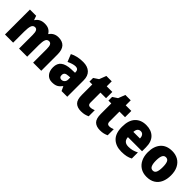

<svg xmlns="http://www.w3.org/2000/svg" viewBox="246 -1832 3009 3009"><g transform="rotate(45 1751.0 -327.0)"><path d="M686 -563Q773 -563 818.5 -514Q864 -465 864 -360V0H684V-303Q684 -363 669 -389Q654 -415 625 -415Q583 -415 567.5 -376Q552 -337 552 -260V0H372V-303Q372 -362 358 -388.5Q344 -415 315 -415Q272 -415 256.5 -372.5Q241 -330 241 -244V0H60V-553H198L222 -485H229Q248 -520 287 -541.5Q326 -563 383 -563Q439 -563 475 -542.5Q511 -522 531 -487H539Q562 -523 599.5 -543Q637 -563 686 -563Z M1233 -563Q1330 -563 1385 -512Q1440 -461 1440 -363V0H1314L1280 -73H1277Q1245 -30 1208.5 -10Q1172 10 1109 10Q1038 10 996.5 -38.5Q955 -87 955 -169Q955 -258 1011.5 -301Q1068 -344 1175 -349L1260 -352V-362Q1260 -398 1243.5 -414Q1227 -430 1198 -430Q1168 -430 1132 -419Q1096 -408 1057 -389L1007 -513Q1052 -537 1108.5 -550Q1165 -563 1233 -563ZM1222 -245Q1176 -243 1156.5 -226.5Q1137 -210 1137 -179Q1137 -150 1150.5 -136.5Q1164 -123 1186 -123Q1217 -123 1238.5 -145Q1260 -167 1260 -202V-247Z M1810 -137Q1831 -137 1851.5 -142Q1872 -147 1894 -156V-21Q1864 -7 1831 1.5Q1798 10 1752 10Q1670 10 1625.5 -32.5Q1581 -75 1581 -182V-414H1518V-495L1598 -548L1643 -664H1762V-553H1886V-414H1762V-191Q1762 -137 1810 -137Z M2231 -137Q2252 -137 2272.5 -142Q2293 -147 2315 -156V-21Q2285 -7 2252 1.5Q2219 10 2173 10Q2091 10 2046.5 -32.5Q2002 -75 2002 -182V-414H1939V-495L2019 -548L2064 -664H2183V-553H2307V-414H2183V-191Q2183 -137 2231 -137Z M2631 -563Q2743 -563 2808 -499Q2873 -435 2873 -310V-225H2560Q2561 -177 2588.5 -150Q2616 -123 2671 -123Q2718 -123 2757.5 -133.5Q2797 -144 2840 -166V-31Q2801 -10 2756 0Q2711 10 2648 10Q2524 10 2451.5 -59.5Q2379 -129 2379 -273Q2379 -419 2447 -491Q2515 -563 2631 -563ZM2637 -434Q2606 -434 2585.5 -413Q2565 -392 2562 -343H2708Q2708 -385 2689 -409.5Q2670 -434 2637 -434Z M3462 -278Q3462 -193 3433.5 -128Q3405 -63 3347.5 -26.5Q3290 10 3204 10Q3125 10 3067 -26.5Q3009 -63 2978 -128Q2947 -193 2947 -278Q2947 -409 3013.5 -486Q3080 -563 3207 -563Q3282 -563 3339.5 -530Q3397 -497 3429.5 -433Q3462 -369 3462 -278ZM3130 -277Q3130 -205 3147.5 -167Q3165 -129 3206 -129Q3246 -129 3262.5 -167Q3279 -205 3279 -278Q3279 -350 3262.5 -387Q3246 -424 3205 -424Q3166 -424 3148 -387.5Q3130 -351 3130 -277Z"/></g></svg>

Font: Noto Sans Gurmukhi UI SemiCondensed Black
Style: Regular
Weight: 900
Width: 4
Designer: Jelle Bosma - Monotype Design Team
Foundry: Monotype Imaging Inc.
Version: Version 2.004; ttfautohint (v1.8.4.7-5d5b)